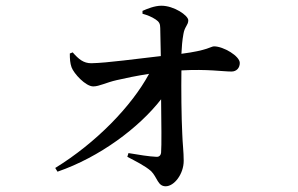

<svg xmlns="http://www.w3.org/2000/svg" viewBox="-20 -602 1040 671"><path d="M181 -2C329 -53 466 -156 543 -255C544 -172 545 -94 543 -69C542 -59 536 -53 526 -54C501 -55 465 -61 429 -67L425 -54C457 -37 486 -23 508 -4C530 18 531 49 559 49C589 49 622 6 622 -40C622 -72 618 -101 617 -134C614 -191 613 -293 614 -356C706 -361 758 -352 789 -352C807 -352 818 -365 818 -382C818 -406 761 -440 728 -440C717 -440 707 -426 614 -414C615 -436 617 -462 621 -483C625 -509 638 -514 638 -531C638 -548 588 -582 544 -582C520 -582 494 -571 478 -564V-554C495 -549 509 -544 524 -534C536 -526 540 -519 540 -504L542 -406C460 -397 355 -382 299 -381C272 -381 255 -395 234 -419L224 -415C224 -396 225 -381 230 -367C238 -345 279 -300 306 -300C327 -300 352 -314 388 -322C418 -329 457 -337 501 -344C440 -231 316 -103 173 -15Z"/></svg>

Font: Noto Serif JP SemiBold
Style: Regular
Weight: 600
Designer: Ryoko NISHIZUKA 西塚涼子 (kana & ideographs); Frank Grießhammer (Latin, Greek & Cyrillic); Wenlong ZHANG 张文龙 (bopomofo); San
Foundry: Adobe
Version: Version 2.001;hotconv 1.1.0;makeotfexe 2.6.0